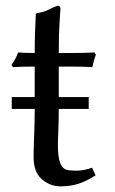

<svg xmlns="http://www.w3.org/2000/svg" viewBox="-20 -640 400 670"><path d="M289.6 -301.3V-259.8H185.1Q185.1 -217.3 183.6 -186.5Q182.1 -155.8 182.1 -133.3Q182.1 -91.3 190.2 -70.6Q198.2 -49.8 217.3 -46.4Q237.8 -43.5 257.3 -44.9Q276.9 -46.4 301.3 -54.7L313.5 -28.3Q281.2 -7.3 252.9 1.5Q224.6 10.3 190.9 10.3Q154.8 10.3 126 -14.6Q97.2 -39.6 97.2 -91.3Q97.2 -115.2 99.1 -164.3Q101.1 -213.4 101.1 -259.8H21V-301.3H101.1V-407.7Q83 -407.7 61.3 -407.2Q39.6 -406.7 25.4 -405.8L20 -413.6Q28.3 -424.8 33.2 -434.3Q38.1 -443.8 43.5 -457Q52.7 -456.1 68.8 -455.6Q85 -455.1 101.1 -455.1Q101.1 -501.5 102.5 -532Q104 -562.5 105 -590.3L106.9 -593.8Q133.3 -597.7 147.2 -605.2Q161.1 -612.8 181.2 -620.1Q190.9 -620.1 190.9 -609.9Q189 -578.6 187.7 -559.1Q186.5 -539.6 185.8 -517.1Q185.1 -494.6 185.1 -455.1H235.4Q252.9 -455.1 274.2 -455.6Q295.4 -456.1 309.6 -457L314.5 -449.2Q306.6 -428.2 302.2 -405.8Q291.5 -406.7 268.1 -407.2Q244.6 -407.7 225.6 -407.7H185.1V-301.3Z"/></svg>

Font: Kurinto Seri
Style: Regular
Weight: 400
Designer: Kurinto was developed by Clint Goss from a range of fonts that are compatible with the SIL Open Font License Version 1.1
Foundry: Clinton F. Goss
Version: Version 2.196; July 25, 2020